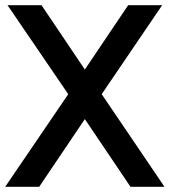

<svg xmlns="http://www.w3.org/2000/svg" viewBox="-20 -720 654 740"><path d="M243 -357 9 -700H140L307 -452L474 -700H605L372 -357L614 0H483L307 -261L131 0H0Z"/></svg>

Font: Cabin SemiBold
Style: Regular
Weight: 600
Designer: Pablo Impallari
Foundry: Pablo Impallari. http://www.impallari.com Igino Marini. http://www.ikern.com
Version: Version 2.200